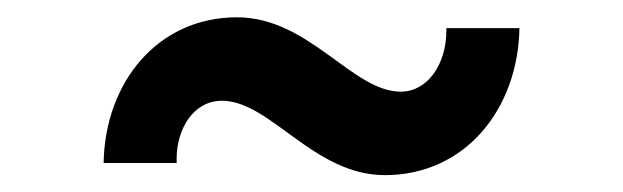

<svg xmlns="http://www.w3.org/2000/svg" viewBox="-20 -426 720 222"><path d="M425 -223.5C518 -223.5 579 -300 580.6 -393.5H496.1C496.1 -392.5 496.1 -391.5 496.1 -390.5C496.1 -351.4 474.1 -320 443.4 -320C387.4 -320 337.5 -406 254 -406C162.5 -406 101.4 -331 99.8 -237.5H184.3C184.2 -239 184.2 -240.5 184.2 -242C184.2 -276.8 203.5 -309.5 236.6 -309.5C292.6 -309.5 342.5 -223.5 425 -223.5Z"/></svg>

Font: Manrope
Style: MediumItalic
Weight: 500
Italic angle: -15°
Designer: Mikhail Sharanda
Foundry: Mikhail Sharanda
Version: Version 4.502;hotconv 1.0.109;makeotfexe 2.5.65596